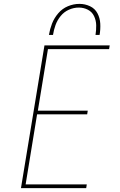

<svg xmlns="http://www.w3.org/2000/svg" viewBox="-20 -969 616 989"><path d="M88 0H424L427 -19H112L171 -380H429L432 -399H175L227 -716H542L545 -735H209ZM232 -789H253Q257 -815 266 -840Q275 -865 292.5 -886.5Q310 -908 335 -919Q360 -930 386 -930Q411 -930 432.5 -919Q454 -908 464.5 -886Q475 -864 475.5 -839Q476 -814 472 -789H493Q498 -818 496.5 -847Q495 -876 482 -900.5Q469 -925 443.5 -937Q418 -949 389 -949Q359 -949 330 -937Q301 -925 280 -900.5Q259 -876 248 -847.5Q237 -819 232 -789Z"/></svg>

Font: Iosevka Sparkle Thin Oblique
Style: Regular
Weight: 100
Italic angle: -9°
Designer: Belleve Invis
Foundry: Belleve Invis
Version: Version 4.5.0; ttfautohint (v1.8.3)